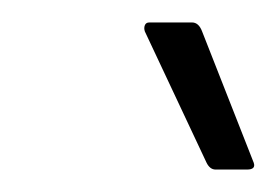

<svg xmlns="http://www.w3.org/2000/svg" viewBox="-20 -711 246 171"><path d="M172 -560Q167 -560 164 -566L109 -683Q108 -686 109 -688.5Q110 -691 113 -691H151Q157 -691 160 -683L206 -566Q208 -560 200 -560Z"/></svg>

Font: Sofia Sans Semi Condensed Light
Style: Italic
Weight: 300
Italic angle: -9°
Version: Version 4.100